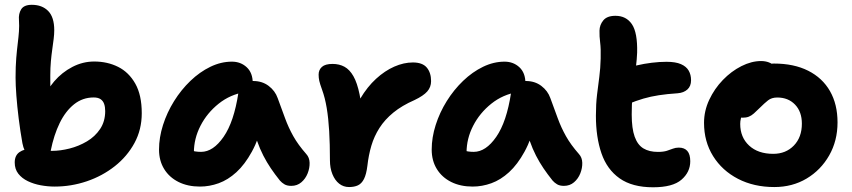

<svg xmlns="http://www.w3.org/2000/svg" viewBox="-20 -781 3613 814"><path d="M212 10Q182.8 10 153.1 4.6Q123.4 -0.8 98.3 -12.8Q73.2 -24.8 57.8 -44.3Q42.4 -63.8 42.4 -92.2Q42.4 -122 62.6 -136.1Q82.8 -150.2 114.4 -150.2Q132.2 -150.2 154.7 -145.8Q177.2 -141.4 200 -141.4Q235.8 -141.4 274.9 -151.3Q314 -161.2 348.5 -181.6Q383 -202 404.5 -234.2Q426 -266.4 426 -310Q426 -327.2 421.6 -340.1Q417.2 -353 406.6 -360.4Q396 -367.8 377 -367.8Q330.4 -367.8 294.1 -338.9Q257.8 -310 233.1 -259.4Q208.4 -208.8 195 -142Q191 -121 179.2 -109.4Q167.4 -97.8 148.2 -97.8Q123.8 -97.8 102.7 -117.9Q81.6 -138 75 -174Q65.8 -225.8 59.3 -278Q52.8 -330.2 49.4 -375.4Q46 -420.6 46 -452Q46 -499.6 48.9 -534.6Q51.8 -569.6 55.2 -596.9Q58.6 -624.2 60.3 -647.5Q62 -670.8 60.4 -695.6Q58 -722.8 69.9 -741.7Q81.8 -760.6 114.8 -760.6Q158.6 -760.6 184.3 -734.4Q210 -708.2 210 -653Q210 -636 207.5 -615.8Q205 -595.6 201.6 -571.9Q198.2 -548.2 195.7 -520.7Q193.2 -493.2 193.2 -461.6Q193.2 -422.4 193.4 -389.6Q193.6 -356.8 198.4 -314L162.4 -353Q177.2 -398.2 210 -436.3Q242.8 -474.4 286.9 -497.3Q331 -520.2 379.4 -520.2Q435.4 -520.2 480.8 -497.5Q526.2 -474.8 553.6 -426.4Q581 -378 581 -301Q581 -231.8 550.2 -174.9Q519.4 -118 466.7 -76.4Q414 -34.8 347.9 -12.4Q281.8 10 212 10Z M827.8 10Q776 10 736.9 -9.5Q697.8 -29 676 -64.4Q654.2 -99.8 654.2 -147Q654.2 -198 671.1 -251.1Q688 -304.2 718 -352.3Q748 -400.4 787.4 -438.2Q826.8 -476 871.8 -497.8Q916.8 -519.6 963.2 -519.6Q1000.4 -519.6 1026 -495.9Q1051.6 -472.2 1051.6 -428Q1051.6 -412.2 1042.6 -403Q1033.6 -393.8 1020 -391Q956 -380.6 906.9 -341.3Q857.8 -302 829.9 -247.6Q802 -193.2 802 -134.2Q802 -116.6 804.7 -102.1Q807.4 -87.6 815.4 -65.6L747 -168.2Q771.4 -149.8 789.6 -143.5Q807.8 -137.2 832.6 -137.2Q883.8 -137.2 927.9 -200.8Q972 -264.4 990.6 -387Q994.4 -411.2 1012.3 -424.4Q1030.2 -437.6 1053.2 -437.6Q1091.6 -437.6 1119 -416.8Q1146.4 -396 1157.2 -365.2Q1174.4 -318.6 1188.7 -279.4Q1203 -240.2 1223.4 -203.8Q1243.8 -167.4 1278.6 -127.8Q1292 -113.2 1292.6 -90.8Q1293.2 -68.4 1284.2 -45.8Q1275.2 -23.2 1257.5 -8.1Q1239.8 7 1214.8 7Q1197 7 1185.8 0.3Q1174.6 -6.4 1166.6 -15.6Q1145.2 -42.4 1128.2 -67.5Q1111.2 -92.6 1096.5 -121.1Q1081.8 -149.6 1069.2 -185.4Q1056.6 -221.2 1044.2 -267.6L1097.4 -272.2Q1077.6 -192.2 1047.8 -137.9Q1018 -83.6 982.3 -51Q946.6 -18.4 907.3 -4.2Q868 10 827.8 10Z M1460 12Q1436 12 1417.9 -2.3Q1399.8 -16.6 1389.3 -42.5Q1378.8 -68.4 1378.8 -101.4Q1378.8 -170.2 1375.6 -225Q1372.4 -279.8 1365.1 -323.4Q1357.8 -367 1345.6 -400.2Q1336.4 -425.6 1333.6 -438.2Q1330.8 -450.8 1330.8 -464.6Q1330.8 -484.8 1344.8 -497.4Q1358.8 -510 1390 -510Q1418.4 -510 1440.4 -498Q1462.4 -486 1478.4 -457.9Q1494.4 -429.8 1504.5 -380.7Q1514.6 -331.6 1518.4 -256.8L1459.4 -247.6Q1477.8 -313 1507.5 -363Q1537.2 -413 1574.4 -447Q1611.6 -481 1651.7 -498.6Q1691.8 -516.2 1730.4 -516.2Q1771.2 -516.2 1789.4 -494.5Q1807.6 -472.8 1807.6 -437Q1807.6 -411.8 1791.4 -393.3Q1775.2 -374.8 1737.4 -356.8Q1684 -333.4 1647.7 -303.7Q1611.4 -274 1588.8 -238.6Q1566.2 -203.2 1554.4 -163.2Q1542.6 -123.2 1537.6 -78.4Q1533.2 -42 1523.2 -22.3Q1513.2 -2.6 1497.6 4.7Q1482 12 1460 12Z M1983.8 10Q1932 10 1892.9 -9.5Q1853.8 -29 1832 -64.4Q1810.2 -99.8 1810.2 -147Q1810.2 -198 1827.1 -251.1Q1844 -304.2 1874 -352.3Q1904 -400.4 1943.4 -438.2Q1982.8 -476 2027.8 -497.8Q2072.8 -519.6 2119.2 -519.6Q2156.4 -519.6 2182 -495.9Q2207.6 -472.2 2207.6 -428Q2207.6 -412.2 2198.6 -403Q2189.6 -393.8 2176 -391Q2112 -380.6 2062.9 -341.3Q2013.8 -302 1985.9 -247.6Q1958 -193.2 1958 -134.2Q1958 -116.6 1960.7 -102.1Q1963.4 -87.6 1971.4 -65.6L1903 -168.2Q1927.4 -149.8 1945.6 -143.5Q1963.8 -137.2 1988.6 -137.2Q2039.8 -137.2 2083.9 -200.8Q2128 -264.4 2146.6 -387Q2150.4 -411.2 2168.3 -424.4Q2186.2 -437.6 2209.2 -437.6Q2247.6 -437.6 2275 -416.8Q2302.4 -396 2313.2 -365.2Q2330.4 -318.6 2344.7 -279.4Q2359 -240.2 2379.4 -203.8Q2399.8 -167.4 2434.6 -127.8Q2448 -113.2 2448.6 -90.8Q2449.2 -68.4 2440.2 -45.8Q2431.2 -23.2 2413.5 -8.1Q2395.8 7 2370.8 7Q2353 7 2341.8 0.3Q2330.6 -6.4 2322.6 -15.6Q2301.2 -42.4 2284.2 -67.5Q2267.2 -92.6 2252.5 -121.1Q2237.8 -149.6 2225.2 -185.4Q2212.6 -221.2 2200.2 -267.6L2253.4 -272.2Q2233.6 -192.2 2203.8 -137.9Q2174 -83.6 2138.3 -51Q2102.6 -18.4 2063.3 -4.2Q2024 10 1983.8 10Z M2748.8 13Q2660.6 13 2607 -24.8Q2553.4 -62.6 2529.9 -131.1Q2506.4 -199.6 2506.4 -290Q2506.4 -340.2 2511.2 -379.5Q2516 -418.8 2520.8 -455.1Q2525.6 -491.4 2526.6 -532.8Q2527.8 -574.6 2524.4 -600.7Q2521 -626.8 2521.6 -651Q2522 -675.6 2537.9 -694.8Q2553.8 -714 2589.2 -714Q2634.8 -714 2659 -678.4Q2683.2 -642.8 2681.2 -557.8Q2680 -529 2676.4 -500.2Q2672.8 -471.4 2668.6 -440.5Q2664.4 -409.6 2661.3 -374.1Q2658.2 -338.6 2658.2 -295.6Q2658.2 -236.6 2670.7 -201.6Q2683.2 -166.6 2707.8 -151.8Q2732.4 -137 2769 -137Q2792.4 -137 2806.9 -141.6Q2821.4 -146.2 2832.7 -150.7Q2844 -155.2 2857.8 -155.2Q2881.6 -155.2 2894 -141Q2906.4 -126.8 2906.4 -97.4Q2906.4 -51.4 2869.2 -19.2Q2832 13 2748.8 13ZM2640.6 -339Q2599.4 -321.8 2576.7 -340.4Q2554 -359 2554 -393.8Q2554 -423 2564.9 -446.5Q2575.8 -470 2620.4 -486.4Q2647.6 -496.2 2679 -503.6Q2710.4 -511 2743.2 -515Q2776 -519 2805.8 -519Q2844.4 -519 2867.1 -509Q2889.8 -499 2899.8 -481.5Q2909.8 -464 2909.8 -440.8Q2909.8 -415.6 2894.2 -401.6Q2878.6 -387.6 2853.2 -385.6Q2808.2 -382.6 2773.5 -377.3Q2738.8 -372 2707.9 -363Q2677 -354 2640.6 -339Z M3262.8 12Q3176.2 12 3108.9 -22.8Q3041.6 -57.6 3003.2 -119.2Q2964.8 -180.8 2964.8 -260Q2964.8 -310.8 2986.8 -357.8Q3008.8 -404.8 3044.6 -441.9Q3080.4 -479 3123.2 -500.6Q3166 -522.2 3206.8 -522.2Q3224.4 -522.2 3239.5 -516.6Q3254.6 -511 3264 -499.3Q3273.4 -487.6 3273.4 -467.6Q3273.4 -432.4 3258.6 -405.2Q3243.8 -378 3199 -362.6Q3176.8 -353.2 3158.6 -337.1Q3140.4 -321 3129.3 -299.8Q3118.2 -278.6 3118.2 -255.8Q3118.2 -198.8 3156 -163.8Q3193.8 -128.8 3258.2 -128.8Q3311.6 -128.8 3345.6 -163.9Q3379.6 -199 3379.6 -256.8Q3379.6 -307.4 3350.7 -337.5Q3321.8 -367.6 3275.2 -367.6Q3251.6 -367.6 3236.3 -355.6Q3221 -343.6 3201 -323.6Q3186.6 -309.2 3176 -299.9Q3165.4 -290.6 3154.5 -286.3Q3143.6 -282 3128.2 -282Q3110.4 -282 3096.7 -295.8Q3083 -309.6 3083 -348.6Q3083 -377.4 3098.6 -406.4Q3114.2 -435.4 3139.8 -459Q3165.4 -482.6 3197 -497.1Q3228.6 -511.6 3260.8 -511.6Q3346 -511.6 3406.4 -481.1Q3466.8 -450.6 3498.8 -394.7Q3530.8 -338.8 3530.8 -262Q3530.8 -184.2 3495.4 -122.1Q3460 -60 3399.7 -24Q3339.4 12 3262.8 12Z"/></svg>

Font: Shantell Sans Light
Style: Regular
Weight: 300
Designer: Stephen Nixon, Anya Danilova, Shantell Martin
Foundry: Arrow Type
Version: Version 1.011;[c5ecc13dd]